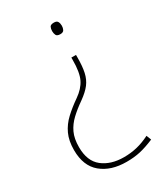

<svg xmlns="http://www.w3.org/2000/svg" viewBox="-183 -622 778 895"><g transform="rotate(-30 206.5 -174.0)"><path d="M272 -346Q272 -297 265 -265Q258 -233 240 -209.5Q222 -186 187 -161Q151 -136 124.5 -111Q98 -86 83.5 -55Q69 -24 69 22Q69 97 113.5 132Q158 167 228 167Q265 167 298.5 159Q332 151 368 133L378 159Q335 177 302 184.5Q269 192 228 192Q144 192 93 149.5Q42 107 42 22Q42 -28 58.5 -63.5Q75 -99 105 -127Q135 -155 174 -182Q213 -209 230 -243.5Q247 -278 247 -346V-358H272ZM283 -509Q283 -497 278 -487.5Q273 -478 258 -478Q240 -478 235.5 -487.5Q231 -497 231 -509Q231 -522 235.5 -531Q240 -540 258 -540Q273 -540 278 -531Q283 -522 283 -509Z"/></g></svg>

Font: Noto Sans Devanagari Thin
Style: Regular
Weight: 100
Designer: Jelle Bosma - Monotype Design Team
Foundry: Monotype Imaging Inc.
Version: Version 2.004; ttfautohint (v1.8.4.7-5d5b)